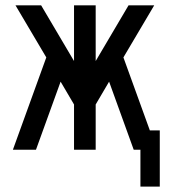

<svg xmlns="http://www.w3.org/2000/svg" viewBox="-20 -567 642 727"><path d="M585 139.6V-73.2H547.4L447.3 -349.6L564 -546.9H466.8L342.3 -335.9V-546.9H260.3V-335.9L135.7 -546.9H38.6L155.3 -349.6L28.8 0H116.2L209.5 -257.8L260.3 -171.4V0H342.3V-171.4L393.1 -257.8L486.3 0H511.7V139.6Z"/></svg>

Font: Hack Dev
Style: Regular
Weight: 400
Designer: Christopher Simpkins
Foundry: Christopher Simpkins
Version: Version 2.0315